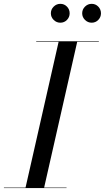

<svg xmlns="http://www.w3.org/2000/svg" viewBox="-60 -961 536 981"><path d="M359.9 -893Q359.9 -913 374.3 -927.2Q388.7 -941.4 408.3 -941.4Q428.3 -941.4 442.1 -927.2Q455.9 -913 455.9 -893Q455.9 -873.4 442.1 -859.2Q428.3 -845 408.3 -845Q388.7 -845 374.3 -859.2Q359.9 -873.4 359.9 -893ZM199.9 -893Q199.9 -913 214.3 -927.2Q228.7 -941.4 248.3 -941.4Q268.3 -941.4 282.1 -927.2Q295.9 -913 295.9 -893Q295.9 -873.4 282.1 -859.2Q268.3 -845 248.3 -845Q228.7 -845 214.3 -859.2Q199.9 -873.4 199.9 -893ZM-40 -2.5H70.5L239.5 -747.5H125V-750H445V-747.5H334.5L165.5 -2.5H280V0H-40Z"/></svg>

Font: Bodoni* 72pt
Style: Italic
Weight: 400
Italic angle: -13°
Version: Version 2.3